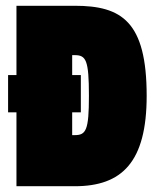

<svg xmlns="http://www.w3.org/2000/svg" viewBox="-20 -645 536 665"><path d="M8 -385V-256H37V0H239C402 0 488 -83 488 -313C488 -571 401 -625 239 -625H37V-385ZM260 -256V-385H230V-454H239C278 -454 288 -437 288 -313C288 -194 278 -177 239 -177H230V-256Z"/></svg>

Font: Blinker Headline
Style: Regular
Weight: 900
Width: 4
Designer: Juergen Huber
Foundry: supertype
Version: Version 1.015;PS 1.15;hotconv 1.0.88;makeotf.lib2.5.647800